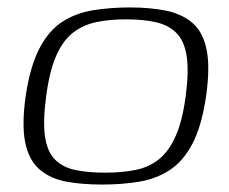

<svg xmlns="http://www.w3.org/2000/svg" viewBox="-20 -489 615 516"><path d="M254 7Q200 7 157.5 -1Q115 -9 86.5 -33.5Q58 -58 48 -105Q38 -152 49 -231Q61 -311 86 -359Q111 -407 147.5 -430.5Q184 -454 230.5 -461.5Q277 -469 329 -469Q383 -469 425.5 -460.5Q468 -452 496.5 -428Q525 -404 535 -357Q545 -310 534 -231Q522 -150 497 -102.5Q472 -55 435.5 -31.5Q399 -8 353 -0.5Q307 7 254 7ZM262 -25Q307 -25 343 -32Q379 -39 406 -60Q433 -81 451.5 -122Q470 -163 479 -230Q488 -298 481.5 -339Q475 -380 453.5 -401Q432 -422 398 -429.5Q364 -437 319 -437Q274 -437 238.5 -429.5Q203 -422 176 -401Q149 -380 131 -339Q113 -298 104 -230Q95 -163 101 -122Q107 -81 128 -60Q149 -39 183 -32Q217 -25 262 -25Z"/></svg>

Font: Genos Thin Light
Style: Italic
Weight: 300
Italic angle: -8°
Version: Version 1.010